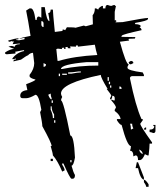

<svg xmlns="http://www.w3.org/2000/svg" viewBox="-20 -714 662 764"><path d="M153.3 -606.4V-620.1Q153.3 -629.9 144.5 -629.9V-616.2Q145.5 -606.4 153.3 -606.4ZM264.6 -68.4V-77.1H259.8V-68.4ZM547.9 -100.6Q547.9 -112.3 534.2 -119.1Q534.2 -107.4 547.9 -100.6ZM501 -198.2 510.7 -203.1Q505.9 -210.9 505.9 -221.7H497.1Q501 -213.9 501 -198.2ZM200.2 -225.6V-235.4H195.3V-225.6ZM195.3 -244.1V-258.8Q185.5 -272.5 185.5 -291H181.6V-277.3Q190.4 -258.8 190.4 -244.1ZM190.4 -304.7V-314.5H185.5V-304.7ZM185.5 -318.4V-323.2Q181.6 -331.1 181.6 -341.8L171.9 -336.9Q178.7 -318.4 185.5 -318.4ZM463.9 -360.4Q463.9 -370.1 455.1 -370.1V-360.4ZM422.9 -365.2V-374H418V-365.2ZM418 -378.9V-388.7H413.1V-378.9ZM413.1 -392.6V-407.2H408.2V-392.6ZM246.1 -416V-420.9H227.5V-416ZM218.8 -411.1V-420.9H213.9V-411.1ZM264.6 -420.9Q290 -425.8 301.8 -425.8V-429.7H293Q267.6 -425.8 251 -425.8V-420.9ZM153.3 -448.2Q163.1 -448.2 163.1 -458L153.3 -462.9ZM227.5 -439.5Q293 -453.1 371.1 -453.1V-466.8H325.2Q222.7 -458 222.7 -439.5ZM501 -458Q492.2 -458 492.2 -466.8L501 -471.7Q510.7 -470.7 510.7 -462.9ZM204.1 -518.6Q206.1 -496.1 209 -471.7H213.9Q275.4 -490.2 367.2 -495.1Q361.3 -513.7 357.4 -536.1L290 -528.3V-533.2H282.2V-528.3L258.8 -529.3L260.7 -523.4L259.8 -521.5L249 -522.5L250 -527.3L240.2 -526.4L241.2 -519.5H234.4L235.4 -524.4L225.6 -523.4L227.5 -518.6L210 -520.5ZM457 -547.9Q481.4 -458 492.2 -458L487.3 -448.2V-444.3Q487.3 -433.6 547.9 -425.8L552.7 -416V-411.1H505.9Q497.1 -410.2 497.1 -402.3Q519.5 -292 543 -240.2H547.9V-235.4L538.1 -221.7Q538.1 -212.9 585 -147.5V-142.6H575.2Q575.2 -128.9 571.3 -95.7H566.4L556.6 -100.6Q547.9 -79.1 538.1 -77.1H529.3Q529.3 -95.7 519.5 -95.7L510.7 -91.8Q510.7 -114.3 497.1 -114.3Q501 -123 501 -132.8Q486.3 -132.8 463.9 -216.8Q457 -216.8 445.3 -235.4V-240.2H460Q458 -256.8 436.5 -272.5V-277.3L441.4 -286.1Q441.4 -293.9 422.9 -314.5V-318.4L431.6 -314.5H436.5V-323.2Q436.5 -333 426.8 -333Q426.8 -318.4 418 -318.4V-323.2L422.9 -333Q422.9 -336.9 404.3 -360.4H408.2Q380.9 -405.3 380.9 -416Q222.7 -382.8 222.7 -341.8Q222.7 -336.9 227.5 -328.1Q222.7 -319.3 222.7 -314.5Q232.4 -314.5 259.8 -174.8Q274.4 -174.8 278.3 -86.9Q272.5 -54.7 264.6 -54.7Q271.5 -28.3 278.3 -17.6Q278.3 -2.9 269.5 -2.9H264.6Q258.8 -2.9 232.4 -63.5H227.5V-58.6Q237.3 -43.9 237.3 -36.1L227.5 -31.2Q209 -75.2 190.4 -95.7Q190.4 -103.5 181.6 -132.8H185.5Q185.5 -144.5 148.4 -211.9Q148.4 -223.6 139.6 -267.6L144.5 -277.3Q134.8 -336.9 121.1 -336.9Q97.7 -323.2 84 -323.2H70.3Q60.5 -323.2 60.5 -333Q60.5 -352.5 88.9 -355.5L84 -378.9Q121.1 -392.6 121.1 -397.5Q97.7 -403.3 97.7 -411.1V-416Q116.2 -439.5 116.2 -462.9Q113.3 -484.4 111.3 -503.9Q98.6 -502.9 91.8 -494.1Q85 -492.2 63.5 -476.6L33.2 -469.7L35.2 -476.6H42L43.9 -481.4Q36.1 -478.5 29.3 -478.5V-481.4Q46.9 -504.9 75.2 -510.7L76.2 -514.6Q72.3 -514.6 40 -507.8L42 -503.9L41 -501L6.8 -498Q0 -499 0 -502.9L1 -505.9Q20.5 -518.6 36.1 -519.5L13.7 -528.3Q22.5 -531.2 25.4 -531.2Q32.2 -531.2 38.1 -527.3Q40 -538.1 58.6 -538.1V-541L30.3 -538.1Q32.2 -544.9 36.1 -548.8H32.2Q26.4 -548.8 26.4 -550.8L19.5 -547.9Q12.7 -547.9 12.7 -552.7Q41 -561.5 53.7 -561.5L52.7 -557.6H44.9V-554.7L55.7 -553.7L77.1 -557.6L78.1 -563.5L56.6 -559.6Q60.5 -563.5 101.6 -571.3Q91.8 -634.8 84 -671.9L97.7 -680.7H102.5Q115.2 -680.7 121.1 -634.8H126Q126 -648.4 134.8 -648.4L144.5 -643.6V-685.5H158.2Q166 -629.9 176.8 -629.9Q176.8 -638.7 171.9 -662.1Q181.6 -662.1 181.6 -675.8H190.4Q190.4 -665 198.2 -586.9Q212.9 -588.9 228.5 -590.8L229.5 -596.7Q235.4 -596.7 239.3 -593.8L246.1 -605.5Q276.4 -605.5 280.3 -603.5L313.5 -612.3L321.3 -609.4L349.6 -617.2Q348.6 -634.8 348.6 -653.3Q357.4 -663.1 357.4 -680.7H362.3L371.1 -675.8Q371.1 -682.6 385.7 -690.4H389.6V-680.7H399.4Q399.4 -694.3 408.2 -694.3Q418 -690.4 422.9 -690.4Q431.6 -694.3 436.5 -694.3Q436.5 -690.4 441.4 -690.4L436.5 -667V-632.8Q438.5 -633.8 441.4 -633.8L443.4 -628.9Q439.5 -627.9 439.5 -625L467.8 -626Q554.7 -642.6 569.3 -642.6L568.4 -637.7Q566.4 -630.9 518.6 -623L516.6 -618.2Q540 -617.2 540 -609.4L535.2 -604.5Q540 -604.5 543 -596.7V-593.8Q470.7 -578.1 464.8 -572.3L462.9 -567.4L518.6 -566.4L516.6 -560.5L493.2 -559.6L491.2 -556.6L494.1 -552.7ZM571.3 29.3H561.5Q561.5 22.5 552.7 10.7V1Q559.6 1 571.3 19.5ZM552.7 1Q538.1 -2 529.3 -44.9H519.5L524.4 -68.4H529.3L552.7 -7.8ZM190.4 -73.2H181.6V-82H190.4ZM561.5 -198.2H552.7Q553.7 -207 561.5 -207ZM589.8 -184.6Q581.1 -188.5 575.2 -188.5V-198.2Q593.8 -198.2 593.8 -211.9Q589.8 -211.9 589.8 -216.8H598.6V-193.4Q598.6 -184.6 589.8 -184.6Z"/></svg>

Font: Blackcraft
Style: Regular
Weight: 400
Designer: GGBotNet
Foundry: GGBotNet
Version: 1.00